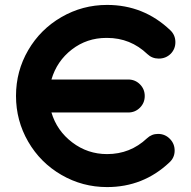

<svg xmlns="http://www.w3.org/2000/svg" viewBox="-20 -749 777 780"><path d="M622 -205Q651 -205 671 -184Q690 -164 689.5 -136Q689 -108 668 -89Q562 11 415 11Q315 11 229.5 -38.5Q144 -88 94.5 -173.5Q45 -259 45 -359.5Q45 -460 94.5 -545Q144 -630 229.5 -679.5Q315 -729 415 -729Q564 -729 672 -626Q692 -607 692.5 -579Q693 -551 674 -531Q654 -511 625 -511Q598 -511 579 -529Q510 -595 415 -595Q415 -595 414 -595Q413 -595 412 -595Q333 -595 272 -548Q211 -501 189 -426H501Q529 -426 548.5 -406.5Q568 -387 568 -359Q568 -331 548.5 -311.5Q529 -292 501 -292H189Q211 -218 273.5 -170.5Q336 -123 415 -123Q509 -123 577 -187Q596 -205 622 -205Z"/></svg>

Font: Multiround Pro
Style: Regular
Weight: 400
Designer: Ivan Filipov, Sasha Pavljenko
Version: Version 1.005;Fontself Maker 3.5.4